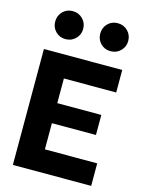

<svg xmlns="http://www.w3.org/2000/svg" viewBox="-139 -1038 843 1120"><g transform="rotate(15 283.0 -478.5)"><path d="M209 -564V-415H475V-294H209V-136H525V0H52V-700H525V-564ZM346 -872Q346 -908 370 -932.5Q394 -957 430 -957Q466 -957 490.5 -932.5Q515 -908 515 -872Q515 -837 490.5 -812.5Q466 -788 430 -788Q394 -788 370 -812.5Q346 -837 346 -872ZM74 -872Q74 -908 98 -932.5Q122 -957 158 -957Q194 -957 218.5 -932.5Q243 -908 243 -872Q243 -837 218.5 -812.5Q194 -788 158 -788Q122 -788 98 -812.5Q74 -837 74 -872Z"/></g></svg>

Font: Be Vietnam ExtraBold
Style: Regular
Weight: 800
Designer: Gabriel Lam
Foundry: TypeRant
Version: Version 4.000